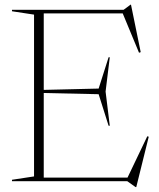

<svg xmlns="http://www.w3.org/2000/svg" viewBox="-20 -756 664 801"><path d="M30 0V-6L122 -20V-695L30 -709V-715H495.5L524.5 -736.5H526.5L567 -538.5L560 -536L492 -700H162.5V-381L391.5 -386.5L433 -517H438L420.5 -374L438 -231.5H433L391.5 -363L162.5 -368V-15H512L594.5 -187.5L600.5 -185.5L548.5 24.5H545.5L511 0Z"/></svg>

Font: Newsreader Display ExtraLight
Style: Regular
Weight: 275
Designer: Hugues Gentile
Foundry: Production Type
Version: Version 1.001